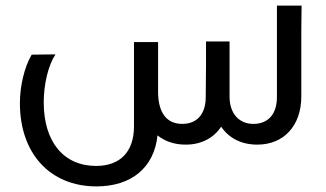

<svg xmlns="http://www.w3.org/2000/svg" viewBox="-20 -507 1162 685"><path d="M968 -487V-161C968 -100 937 -65 884 -65C832 -65 799 -103 799 -162V-163V-359H715V-278L714 -161C714 -100 683 -65 630 -65C576 -65 544 -103 544 -180V-357H458V-56C458 34 409 85 323 85C207 85 136 -1 136 -142C136 -208 153 -276 178 -313L93 -312C67 -268 51 -200 51 -139C51 41 159 158 324 158C450 158 530 90 542 -24C568 -3 602 9 642 9L643 8V9C697 9 742 -14 769 -55C797 -14 841 9 898 9C993 9 1055 -59 1055 -163V-406L1056 -487Z"/></svg>

Font: Hejaz
Style: Regular
Weight: 400
Designer: Bandar Raffah (Arabic) and Santiago Orozco (Latin)
Foundry: Caramella and Typemade
Version: Version 1.010;hotconv 1.0.109;makeotfexe 2.5.65596